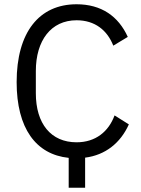

<svg xmlns="http://www.w3.org/2000/svg" viewBox="-20 -730 661 900"><path d="M302 10V150H379V9C474 -3 545 -60 584 -147L517 -189C489 -113 428 -63 339 -63C219 -63 148 -150 148 -293V-397C148 -540 219 -635 339 -635C425 -635 483 -588 511 -516L579 -557C535 -654 455 -710 339 -710C163 -710 58 -578 58 -345C58 -129 148 -6 302 10Z"/></svg>

Font: Braiins Sans
Style: Regular
Weight: 400
Designer: Mike Abbink, Paul van der Laan, Pieter van Rosmalen, Jiri Chlebus, Lubos Buracinsky
Foundry: Bold Monday, Sudetype
Version: Version 1.000;hotconv 1.0.109;makeotfexe 2.5.65596